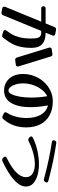

<svg xmlns="http://www.w3.org/2000/svg" viewBox="896 -1642 789 2620"><g transform="rotate(90 1290.0 -332.5)"><path d="M189 18Q178 47 149 41L96 31Q71 26 71 6Q71 -1 74 -10L276 -501H99Q66 -501 66 -531Q66 -561 99 -561H300L349 -680Q360 -709 389 -703L442 -693Q467 -688 467 -668Q467 -661 464 -652L427 -561H428Q532 -561 583 -513.5Q634 -466 634 -368Q634 -287 621.5 -227.5Q609 -168 588 -124.5Q567 -81 543.5 -47.5Q520 -14 497 16Q485 33 469 33Q462 33 454 30L413 17Q391 11 391 -7Q391 -16 398 -26Q422 -58 447 -99.5Q472 -141 489 -205Q506 -269 506 -368Q506 -442 489 -471.5Q472 -501 428 -501H402ZM886 -193Q888 -185 888 -180Q888 -157 861 -154L804 -146Q774 -142 765 -170L631 -606Q629 -614 629 -619Q629 -642 656 -645L713 -653Q715 -653 717.5 -653.5Q720 -654 721 -654Q745 -654 752 -629Z M1606 16Q1595 30 1580 30Q1571 30 1561 25L1531 11Q1512 2 1512 -13Q1512 -21 1520 -34Q1541 -65 1557 -107.5Q1573 -150 1582 -199Q1591 -248 1591 -296Q1591 -419 1546 -496Q1501 -573 1419 -593Q1443 -460 1443 -355Q1443 -188 1385.5 -91Q1328 6 1216 6Q1148 6 1097 -27Q1046 -60 1018 -117.5Q990 -175 990 -250Q990 -334 1019 -408Q1048 -482 1099.5 -538.5Q1151 -595 1218.5 -627Q1286 -659 1363 -659Q1473 -659 1553 -615.5Q1633 -572 1676 -490.5Q1719 -409 1719 -296Q1719 -111 1606 16ZM1118 -250Q1118 -197 1132 -152.5Q1146 -108 1168.5 -81Q1191 -54 1216 -54Q1244 -54 1265.5 -95.5Q1287 -137 1299.5 -208Q1312 -279 1312 -368Q1312 -419 1307.5 -473Q1303 -527 1293 -583Q1244 -559 1204.5 -509Q1165 -459 1141.5 -391.5Q1118 -324 1118 -250Z M2446 -599Q2470 -593 2470 -575Q2470 -567 2466 -560L2464 -556Q2452 -537 2434 -537Q2431 -537 2428 -537.5Q2425 -538 2421 -539Q2294 -574 2170 -600.5Q2046 -627 1923 -646Q1895 -649 1895 -671Q1895 -673 1895.5 -675.5Q1896 -678 1897 -681V-682Q1906 -712 1937 -706Q2067 -687 2194.5 -659.5Q2322 -632 2446 -599ZM2181 28Q2172 32 2162 32Q2147 32 2135 20L2129 14Q2118 3 2118 -7Q2118 -23 2139 -32Q2270 -97 2334 -161.5Q2398 -226 2398 -293Q2398 -353 2348.5 -383.5Q2299 -414 2219 -414Q2153 -414 2073 -393Q1993 -372 1908 -330Q1898 -324 1887 -324Q1876 -324 1862 -335L1854 -342Q1842 -353 1842 -364Q1842 -379 1861 -388Q1949 -430 2042 -450Q2135 -470 2219 -470Q2305 -470 2374.5 -449.5Q2444 -429 2485 -390Q2526 -351 2526 -293Q2526 -213 2438.5 -132.5Q2351 -52 2181 28Z"/></g></svg>

Font: Yusei Magic
Style: Regular
Weight: 400
Designer: Tanukizamurai
Foundry: Yusei Magic Project
Version: Version 1.200